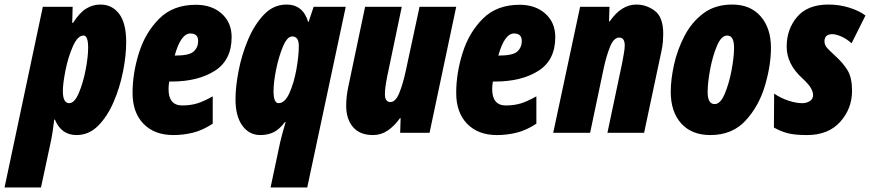

<svg xmlns="http://www.w3.org/2000/svg" viewBox="-83 -583 3820 843"><path d="M221 -130Q193 -130 193 -183Q193 -216 204.5 -274Q216 -332 237 -379.5Q258 -427 284 -427Q304 -427 304 -373Q304 -334 293 -276.5Q282 -219 263 -174.5Q244 -130 221 -130ZM-63 240H97L142 30Q148 3 155 -58H158Q186 10 253 10Q307 10 347.5 -30.5Q388 -71 415.5 -134.5Q443 -198 457 -268Q471 -338 471 -398Q471 -482 440 -522.5Q409 -563 358 -563Q324 -563 295 -545Q266 -527 238 -483H234L236 -553H105Z M678 10Q722 10 764.5 -0.5Q807 -11 851 -40V-160Q810 -137 781 -128.5Q752 -120 717 -120Q657 -120 657 -192Q657 -208 660 -225H670Q786 -225 860 -272Q934 -319 934 -420Q934 -484 890.5 -523Q847 -562 777 -562Q677 -562 616 -501Q555 -440 527 -350.5Q499 -261 499 -175Q499 -89 547 -39.5Q595 10 678 10ZM684 -339Q711 -436 753 -436Q787 -436 787 -403Q787 -375 767.5 -357Q748 -339 686 -339Z M1105 240H1266L1435 -553H1294L1272 -487H1270Q1247 -563 1175 -563Q1118 -563 1076 -519Q1034 -475 1006 -408.5Q978 -342 964.5 -271.5Q951 -201 951 -147Q951 -73 981 -31.5Q1011 10 1060 10Q1092 10 1117.5 -2Q1143 -14 1168 -47H1171Q1163 -20 1156.5 4.5Q1150 29 1147 42ZM1140 -130Q1118 -130 1118 -183Q1118 -222 1129.5 -278.5Q1141 -335 1159.5 -379Q1178 -423 1200 -423Q1229 -423 1229 -381Q1229 -338 1218.5 -279Q1208 -220 1188 -175Q1168 -130 1140 -130Z M1555 10Q1590 10 1619.5 -10Q1649 -30 1673 -64H1676L1674 0H1803L1920 -553H1759L1698 -269Q1686 -214 1670 -174.5Q1654 -135 1631 -135Q1607 -135 1607 -170Q1607 -197 1617 -247L1681 -553H1520L1446 -201Q1437 -158 1437 -119Q1437 -60 1467 -25Q1497 10 1555 10Z M2099 10Q2143 10 2185.5 -0.5Q2228 -11 2272 -40V-160Q2231 -137 2202 -128.5Q2173 -120 2138 -120Q2078 -120 2078 -192Q2078 -208 2081 -225H2091Q2207 -225 2281 -272Q2355 -319 2355 -420Q2355 -484 2311.5 -523Q2268 -562 2198 -562Q2098 -562 2037 -501Q1976 -440 1948 -350.5Q1920 -261 1920 -175Q1920 -89 1968 -39.5Q2016 10 2099 10ZM2105 -339Q2132 -436 2174 -436Q2208 -436 2208 -403Q2208 -375 2188.5 -357Q2169 -339 2107 -339Z M2346 0H2508L2568 -285Q2580 -340 2596 -379Q2612 -418 2636 -418Q2660 -418 2660 -383Q2660 -370 2656.5 -350Q2653 -330 2649 -308L2584 0H2745L2820 -353Q2826 -380 2827.5 -399.5Q2829 -419 2829 -434Q2829 -508 2792 -535.5Q2755 -563 2711 -563Q2645 -563 2594 -489H2591L2593 -553H2464Z M3036 10Q3132 10 3190.5 -53.5Q3249 -117 3275.5 -206.5Q3302 -296 3302 -373Q3302 -459 3257 -511Q3212 -563 3132 -563Q3057 -563 3005.5 -524.5Q2954 -486 2922.5 -425.5Q2891 -365 2876.5 -299.5Q2862 -234 2862 -180Q2862 -92 2908 -41Q2954 10 3036 10ZM3055 -126Q3024 -126 3024 -179Q3024 -220 3035 -278.5Q3046 -337 3065 -382Q3084 -427 3110 -427Q3140 -427 3140 -373Q3140 -333 3129 -274.5Q3118 -216 3099 -171Q3080 -126 3055 -126Z M3460 10Q3554 10 3606 -48Q3658 -106 3658 -184Q3658 -242 3638.5 -274Q3619 -306 3585 -337Q3553 -366 3545 -377Q3537 -388 3537 -402Q3537 -433 3572 -433Q3585 -433 3608 -424Q3631 -415 3656 -393L3717 -515Q3689 -536 3645.5 -549.5Q3602 -563 3554 -563Q3463 -563 3417 -509Q3371 -455 3371 -378Q3371 -302 3439 -240Q3468 -213 3477.5 -196Q3487 -179 3487 -166Q3487 -148 3472.5 -139Q3458 -130 3439 -130Q3413 -130 3379 -141Q3345 -152 3316 -172L3315 -23Q3345 -6 3376 2Q3407 10 3460 10Z"/></svg>

Font: Noto Sans Display Condensed Black
Style: Italic
Weight: 900
Width: 3
Italic angle: -192°
Designer: Monotype Design Team
Foundry: Monotype Imaging Inc.
Version: Version 1.900